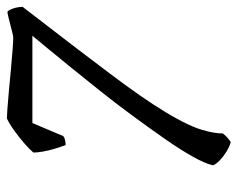

<svg xmlns="http://www.w3.org/2000/svg" viewBox="-88 -516 707 572"><g transform="rotate(-90 266.0 -229.5)"><path d="M129 104Q115 100 100.5 91Q86 82 75 71.5Q64 61 60 51Q65 28 86 -9.5Q107 -47 139.5 -93.5Q172 -140 209.5 -191Q247 -242 285.5 -290Q324 -338 357.5 -379.5Q391 -421 414.5 -449Q438 -477 446 -487H186L147 -395Q144 -392 136.5 -390Q129 -388 120 -388Q115 -402 109.5 -420Q104 -438 101 -455.5Q98 -473 98 -484Q108 -496 126.5 -512Q145 -528 165.5 -542.5Q186 -557 200 -563Q205 -563 227.5 -561.5Q250 -560 281.5 -557Q313 -554 345.5 -551Q378 -548 404 -546Q430 -544 441 -544Q445 -544 462.5 -548.5Q480 -553 497.5 -557.5Q515 -562 518 -561Q523 -557 527.5 -543.5Q532 -530 532 -516L409 -356Q368 -302 332.5 -255Q297 -208 268.5 -167Q240 -126 218.5 -90.5Q197 -55 182.5 -24.5Q168 6 162 32Q159 43 157 56Q155 69 155 80Q151 86 144 92.5Q137 99 129 104Z"/></g></svg>

Font: Texturina Medium 12pt Light
Style: Italic
Weight: 300
Italic angle: -11°
Version: Version 1.002